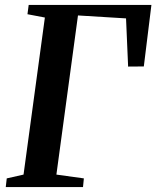

<svg xmlns="http://www.w3.org/2000/svg" viewBox="-20 -763 638 783"><path d="M3.5 0 7.5 -35.5 76 -51 163 -691.5 92 -705 97 -743H597.5L566.5 -492L502.5 -491.5L494 -688L298 -700L210 -51L322 -35.5L318.5 0Z"/></svg>

Font: Merriweather 60pt SemiBold
Style: Italic
Weight: 600
Italic angle: -7.8°
Version: Version 2.101